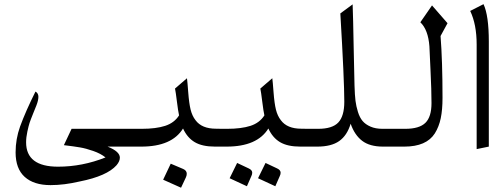

<svg xmlns="http://www.w3.org/2000/svg" viewBox="-20 -688 2367 901"><path d="M53.2 27.3Q53.2 -35.6 74.2 -94.2Q100.6 -166.5 146.5 -258.3Q160.2 -250.5 160.2 -233.9Q160.2 -217.3 150.9 -193.4Q149.4 -189.5 136.2 -157Q123 -124.5 118.7 -111.1Q114.3 -97.7 108.4 -70.6Q102.5 -43.5 102.5 -20Q102.5 94.2 252.4 94.2Q366.2 94.2 475.1 50.8Q452.6 32.7 417.7 20.5Q382.8 8.3 355.2 3.7Q327.6 -1 279.8 -6.8L315.9 -83.5H609.4V0H484.9Q542.5 22.9 542.5 51.8Q542.5 68.8 526.9 87.4Q481.9 138.2 354 163.6Q281.2 180.7 217.3 180.7Q138.7 180.7 95.9 142.1Q53.2 103.5 53.2 27.3Z M856.4 127.4Q856.4 136.2 852.1 145L829.6 192.9L745.6 155.3L781.2 80.1L839.8 105Q856.4 112.3 856.4 127.4ZM608.9 -83.5H645.5Q711.9 -83.5 754.9 -97.4Q797.9 -111.3 820.3 -146.5Q815.9 -165.5 810.3 -210.9Q804.7 -256.3 801.3 -272.5L857.4 -320.8Q859.4 -307.1 863.3 -255.1Q867.2 -203.1 874.5 -173.6Q881.8 -144 897.5 -124Q926.8 -84 993.7 -84H1009.8V0H988.8Q929.2 0 894 -20.8Q858.9 -41.5 838.9 -85Q786.6 0 643.1 0H608.9Q592.8 0 580.1 -12.7Q567.4 -25.4 567.4 -41.5Q567.4 -57.6 580.1 -70.6Q592.8 -83.5 608.9 -83.5Z M1009.3 -83.5H1045.9Q1112.3 -83.5 1155.3 -97.4Q1198.2 -111.3 1220.7 -146.5Q1216.3 -165.5 1210.7 -210.9Q1205.1 -256.3 1201.7 -272.5L1257.8 -320.8Q1259.8 -307.1 1263.7 -255.1Q1267.6 -203.1 1274.9 -173.6Q1282.2 -144 1297.9 -124Q1327.1 -84 1394 -84H1410.2V0H1389.2Q1329.6 0 1294.4 -20.8Q1259.3 -41.5 1239.3 -85Q1187 0 1043.5 0H1009.3Q993.2 0 980.5 -12.7Q967.8 -25.4 967.8 -41.5Q967.8 -57.6 980.5 -70.6Q993.2 -83.5 1009.3 -83.5ZM1296.9 122.6Q1296.9 130.4 1292.5 139.2L1272 186L1190.9 148.4L1226.1 76.7L1280.8 102.5Q1296.9 109.9 1296.9 122.6ZM1163.6 122.6Q1163.6 130.4 1159.2 139.2L1138.7 186L1057.6 148.4L1092.8 76.7L1147.5 102.5Q1163.6 109.9 1163.6 122.6Z M1409.7 -83.5H1473.1Q1539.6 -83.5 1567.6 -113.3Q1595.7 -143.1 1595.7 -210.9Q1595.7 -311 1577.1 -625L1634.8 -667.5Q1637.2 -606 1639.6 -469.7Q1642.1 -333.5 1643.6 -287.1Q1645 -240.7 1648.2 -215.1Q1651.4 -189.5 1659.7 -162.8Q1668 -136.2 1681.6 -120.1Q1695.3 -104 1718.8 -93.8Q1742.2 -83.5 1774.9 -83.5H1824.7V0H1777.3Q1715.3 0 1679.7 -27.1Q1644 -54.2 1625.5 -107.4Q1608.9 -52.2 1571.8 -26.1Q1534.7 0 1468.8 0H1409.7Q1394 0 1381.1 -12.7Q1368.2 -25.4 1368.2 -41.5Q1369.1 -57.6 1381.6 -70.6Q1394 -83.5 1409.7 -83.5Z M1824.2 -83.5H1881.8Q1947.8 -83.5 1976.3 -111.6Q2004.9 -139.6 2004.9 -204.1Q2004.9 -264.6 2000.2 -359.9Q1995.6 -455.1 1995.1 -470.7Q1989.3 -548.3 1952.6 -583.5L2007.3 -662.6L2080.1 -579.1L2047.4 -519Q2056.6 -402.3 2056.6 -228.5Q2056.6 -172.9 2048.3 -133.1Q2040 -93.3 2020.5 -62Q1981 0 1877.4 0H1824.2Q1808.1 0 1795.4 -12.7Q1782.7 -25.4 1782.7 -41.5Q1782.7 -57.6 1795.4 -70.6Q1808.1 -83.5 1824.2 -83.5Z M2273.9 -492.7V0L2216.8 11.7V-479Q2216.8 -573.2 2186.5 -636.7L2249 -668.5Q2273.9 -615.2 2273.9 -492.7Z"/></svg>

Font: VizhehAzad
Style: Regular
Weight: 400
Designer: damoon khanjanzadeh
Foundry: http://font-store.ir
Version: Version:0.0.3;RFB:1.2.5;Building:2016-04-04 21:25:54.909891